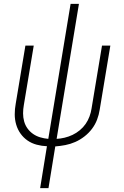

<svg xmlns="http://www.w3.org/2000/svg" viewBox="-20 -755 640 990"><path d="M187 215 222 -1Q195 -2 169 -9Q143 -16 122 -30.5Q101 -45 86 -66Q71 -87 63.5 -112.5Q56 -138 56 -165.5Q56 -193 61 -220L111 -520H154L103 -214Q99 -192 99 -170.5Q99 -149 104.5 -129Q110 -109 122 -92.5Q134 -76 150.5 -64.5Q167 -53 187 -47Q207 -41 229 -39L344 -735H387L272 -39Q292 -40 313 -45Q334 -50 354 -59.5Q374 -69 391.5 -83.5Q409 -98 421.5 -116Q434 -134 441.5 -154.5Q449 -175 452 -195L506 -520H549L494 -189Q490 -163 480.5 -138Q471 -113 454.5 -91Q438 -69 415.5 -51.5Q393 -34 368 -23Q343 -12 317 -7Q291 -2 265 0L230 215Z"/></svg>

Font: Iosevka SS04 XLt Ex
Style: Italic
Weight: 200
Width: 7
Italic angle: -9°
Monospace: yes
Designer: Belleve Invis
Foundry: Belleve Invis
Version: Version 19.0.0; ttfautohint (v1.8.4)